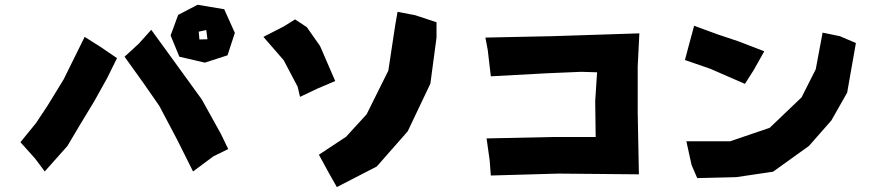

<svg xmlns="http://www.w3.org/2000/svg" viewBox="-20 -757 3630 794"><path d="M801.8 -626 833 -632.8 837.9 -594.7 804.7 -593.8ZM796.9 -737.3 716.8 -695.3 685.5 -610.4 721.7 -522.5 827.1 -498 920.9 -528.3 951.2 -621.1 907.2 -718.8ZM495.1 -522.5 574.2 -412.1 638.7 -319.3 711.9 -180.7 778.3 -47.9 862.3 -110.4 923.8 -140.6 893.6 -203.1 814.5 -345.7 707 -494.1 605.5 -633.8 553.7 -576.2ZM330.1 -604.5 243.2 -428.7 176.8 -320.3 128.9 -248 64.5 -168.9 125 -101.6 165 -47.9 258.8 -153.3 308.6 -237.3 370.1 -338.9 422.9 -433.6 463.9 -516.6 396.5 -562.5Z M1614.3 -652.3 1585.9 -464.8 1496.1 -284.2 1411.1 -191.4 1298.8 -117.2 1339.8 -42 1373 16.6 1538.1 -68.4 1666 -213.9 1759.8 -411.1 1785.2 -601.6V-665L1696.3 -694.3L1624 -708ZM1200.2 -676.8 1153.3 -647.5 1069.3 -604.5 1153.3 -507.8 1210.9 -398.4 1220.7 -356.4 1294.9 -391.6 1366.2 -421.9 1303.7 -566.4 1249 -644.5Z M1987.3 -601.6 1997.1 -549.8 2009.8 -441.4 2243.2 -454.1 2383.8 -460 2449.2 -458 2441.4 -338.9 2443.4 -190.4H2264.6L1992.2 -184.6L2004.9 -94.7L2009.8 -31.2L2290 -39.1L2622.1 -36.1L2617.2 -289.1V-482.4L2624 -619.1L2264.6 -607.4L2078.1 -603.5Z M2818.4 -172.9 2839.8 -75.2 2863.3 -20.5 3024.4 -24.4 3176.8 -46.9 3325.2 -153.3 3418 -258.8 3483.4 -374 3519.5 -579.1 3453.1 -607.4 3381.8 -622.1 3353.5 -470.7 3294.9 -354.5 3163.1 -228.5 3000 -172.9ZM2850.6 -650.4 2830.1 -575.2 2812.5 -508.8 2917 -472.7 3060.5 -410.2 3096.7 -466.8 3140.6 -544.9 3034.2 -585.9 2949.2 -614.3Z"/></svg>

Font: MaokenAssortedSans-Lite
Style: Lite
Weight: 400
Version: Version 1.400